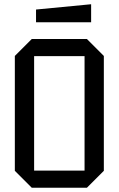

<svg xmlns="http://www.w3.org/2000/svg" viewBox="-20 -885 560 906"><path d="M50 -79V-621L130 -701H390L470 -621V-79L390 1H130ZM141 -620V-80H379V-620ZM150 -780V-840L410 -865V-780Z"/></svg>

Font: Tektur SemiCondensed
Style: Regular
Weight: 400
Width: 4
Designer: Adam Jagosz
Foundry: Adam Jagosz
Version: Version 1.005;gftools[0.9.30]